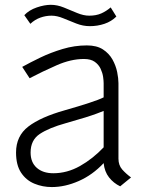

<svg xmlns="http://www.w3.org/2000/svg" viewBox="-20 -746 596 778"><path d="M190 12Q152.5 12 119.2 -1.8Q86 -15.5 65.5 -46.2Q45 -77 45 -128Q45 -195 94.8 -233.2Q144.5 -271.5 242 -299Q300 -315.5 340.5 -328.8Q381 -342 400 -351.5V-409Q400 -418.5 397.8 -434.5Q395.5 -450.5 387.8 -467.2Q380 -484 364 -495.5Q348 -507 320 -507Q267.5 -507 209.5 -481.5Q151.5 -456 100 -429L70 -475Q101.5 -492.5 143.5 -512.8Q185.5 -533 233.8 -547.5Q282 -562 332 -562Q372 -562 397 -545.8Q422 -529.5 435.8 -504.8Q449.5 -480 454.8 -454Q460 -428 460 -409V-103Q460 -76.5 475.2 -59.2Q490.5 -42 511 -27L467 9Q440 -4 421.8 -27.2Q403.5 -50.5 400 -85Q355 -37 299.2 -12.5Q243.5 12 190 12ZM196 -44Q252 -44 304 -73.2Q356 -102.5 400 -149V-296.5Q389 -292 372.2 -285.8Q355.5 -279.5 326 -270.2Q296.5 -261 247 -247Q178.5 -228 141.2 -203.2Q104 -178.5 104 -128Q104 -88 129 -66Q154 -44 196 -44ZM103 -649.5 78.5 -684.5Q97.5 -705 128.8 -715.8Q160 -726.5 186 -726.5Q212 -726.5 239 -715.5Q266 -704.5 292.2 -693.5Q318.5 -682.5 341.5 -682.5Q369.5 -682.5 390 -691.5Q410.5 -700.5 428.5 -716L451.5 -679Q431.5 -659 403.2 -649.5Q375 -640 344 -640Q316 -640 288.8 -650.8Q261.5 -661.5 236.2 -672Q211 -682.5 188.5 -682.5Q165.5 -682.5 143.2 -674.5Q121 -666.5 103 -649.5Z"/></svg>

Font: Junction Light
Style: Regular
Weight: 300
Designer: Caroline Hadilaksono
Foundry: Caroline Hadilaksono, Tyler Finck, The League of Moveable Type
Version: Version 2.000; ttfautohint (v1.8.3)